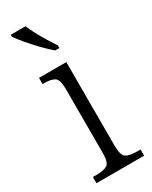

<svg xmlns="http://www.w3.org/2000/svg" viewBox="-200 -812 680 858"><g transform="rotate(-30 140.0 -383.0)"><path d="M24 0V-32H42Q82 -32 99 -43.5Q116 -55 116 -103V-432Q116 -480 99.5 -492Q83 -504 46 -504H37V-536H178V-105Q178 -56 195 -44Q212 -32 253 -32H270V0ZM161 -606Q139 -624 111.5 -652.5Q84 -681 59.5 -710Q35 -739 24 -756V-766H100Q109 -744 123.5 -717Q138 -690 154 -664Q170 -638 183 -619V-606Z"/></g></svg>

Font: Noto Serif SemiCondensed Light
Style: Regular
Weight: 300
Width: 4
Designer: Monotype Design Team
Foundry: Monotype Imaging Inc.
Version: Version 2.013